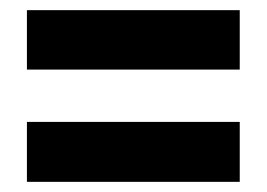

<svg xmlns="http://www.w3.org/2000/svg" viewBox="-20 -541 525 378"><path d="M33 -404V-521H452V-404ZM33 -183V-301H452V-183Z"/></svg>

Font: Noto Sans ExtraCondensed ExtraBold
Style: Regular
Weight: 800
Width: 2
Designer: Monotype Design Team
Foundry: Monotype Imaging Inc.
Version: Version 2.013; ttfautohint (v1.8.4.7-5d5b)